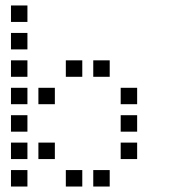

<svg xmlns="http://www.w3.org/2000/svg" viewBox="-20 -700 640 700"><path d="M21 -680Q20 -680 20 -680Q20 -680 20 -679V-621Q20 -620 20 -620Q20 -620 21 -620H79Q80 -620 80 -620Q80 -620 80 -621V-679Q80 -680 80 -680Q80 -680 79 -680ZM21 -580Q20 -580 20 -580Q20 -580 20 -579V-521Q20 -520 20 -520Q20 -520 21 -520H79Q80 -520 80 -520Q80 -520 80 -521V-579Q80 -580 80 -580Q80 -580 79 -580ZM21 -480Q20 -480 20 -480Q20 -480 20 -479V-421Q20 -420 20 -420Q20 -420 21 -420H79Q80 -420 80 -420Q80 -420 80 -421V-479Q80 -480 80 -480Q80 -480 79 -480ZM221 -480Q220 -480 220 -480Q220 -480 220 -479V-421Q220 -420 220 -420Q220 -420 221 -420H279Q280 -420 280 -420Q280 -420 280 -421V-479Q280 -480 280 -480Q280 -480 279 -480ZM321 -480Q320 -480 320 -480Q320 -480 320 -479V-421Q320 -420 320 -420Q320 -420 321 -420H379Q380 -420 380 -420Q380 -420 380 -421V-479Q380 -480 380 -480Q380 -480 379 -480ZM21 -380Q20 -380 20 -380Q20 -380 20 -379V-321Q20 -320 20 -320Q20 -320 21 -320H79Q80 -320 80 -320Q80 -320 80 -321V-379Q80 -380 80 -380Q80 -380 79 -380ZM121 -380Q120 -380 120 -380Q120 -380 120 -379V-321Q120 -320 120 -320Q120 -320 121 -320H179Q180 -320 180 -320Q180 -320 180 -321V-379Q180 -380 180 -380Q180 -380 179 -380ZM421 -380Q420 -380 420 -380Q420 -380 420 -379V-321Q420 -320 420 -320Q420 -320 421 -320H479Q480 -320 480 -320Q480 -320 480 -321V-379Q480 -380 480 -380Q480 -380 479 -380ZM21 -280Q20 -280 20 -280Q20 -280 20 -279V-221Q20 -220 20 -220Q20 -220 21 -220H79Q80 -220 80 -220Q80 -220 80 -221V-279Q80 -280 80 -280Q80 -280 79 -280ZM421 -280Q420 -280 420 -280Q420 -280 420 -279V-221Q420 -220 420 -220Q420 -220 421 -220H479Q480 -220 480 -220Q480 -220 480 -221V-279Q480 -280 480 -280Q480 -280 479 -280ZM21 -180Q20 -180 20 -180Q20 -180 20 -179V-121Q20 -120 20 -120Q20 -120 21 -120H79Q80 -120 80 -120Q80 -120 80 -121V-179Q80 -180 80 -180Q80 -180 79 -180ZM121 -180Q120 -180 120 -180Q120 -180 120 -179V-121Q120 -120 120 -120Q120 -120 121 -120H179Q180 -120 180 -120Q180 -120 180 -121V-179Q180 -180 180 -180Q180 -180 179 -180ZM421 -180Q420 -180 420 -180Q420 -180 420 -179V-121Q420 -120 420 -120Q420 -120 421 -120H479Q480 -120 480 -120Q480 -120 480 -121V-179Q480 -180 480 -180Q480 -180 479 -180ZM21 -80Q20 -80 20 -80Q20 -80 20 -79V-21Q20 -20 20 -20Q20 -20 21 -20H79Q80 -20 80 -20Q80 -20 80 -21V-79Q80 -80 80 -80Q80 -80 79 -80ZM221 -80Q220 -80 220 -80Q220 -80 220 -79V-21Q220 -20 220 -20Q220 -20 221 -20H279Q280 -20 280 -20Q280 -20 280 -21V-79Q280 -80 280 -80Q280 -80 279 -80ZM321 -80Q320 -80 320 -80Q320 -80 320 -79V-21Q320 -20 320 -20Q320 -20 321 -20H379Q380 -20 380 -20Q380 -20 380 -21V-79Q380 -80 380 -80Q380 -80 379 -80Z"/></svg>

Font: Doto Black Medium
Style: Regular
Weight: 500
Monospace: yes
Version: Version 1.000